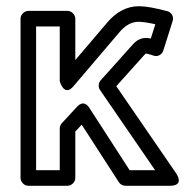

<svg xmlns="http://www.w3.org/2000/svg" viewBox="-20 -572 595 617"><path d="M396.6 -25 267 -225.6C265.2 -228.4 250 -253.2 227.6 -229L178.6 -176C174.4 -171.4 172 -165.2 172 -159V-25H96V-487H172V-311C172 -311 185.7 -259.1 216 -294.8L364 -468.7C384.6 -492.8 404.5 -502 426 -502C436.7 -502 455.4 -499.4 479.1 -494.1L464.6 -448.1C458.2 -449.4 454.6 -450 449 -450C425.7 -450 411.6 -434.5 406.4 -428.7L303.4 -313.7C295.5 -304.9 295.5 -291.4 301.4 -282.8L478.5 -25ZM362 13.6C366.3 20.3 374.5 25 383 25H526C574.7 25 546.6 -14.2 546.6 -14.2L353.7 -295L443.2 -394.8C445.1 -396.8 447.8 -399.4 448.5 -400C448.5 -400 448.8 -400 449 -400C449.6 -400 458.9 -398.4 472.5 -393.5C487.1 -388.2 500.9 -396.9 504.8 -409.5L534.8 -504.5C539.6 -519.6 530 -532.9 517.4 -536.2C478.3 -546.4 448.9 -552 426 -552C387.5 -552 353.4 -533.2 326 -501.2L222 -379V-512C222 -522.7 212.1 -537 197 -537H71C60.3 -537 46 -527.1 46 -512V0C46 10.7 55.9 25 71 25H197C207.7 25 222 15.1 222 0V-149.2L242.5 -171.4Z"/></svg>

Font: Fog Sans
Style: Outline
Weight: 700
Foundry: Intel Corporation
Version: Version 1.00